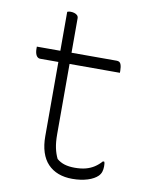

<svg xmlns="http://www.w3.org/2000/svg" viewBox="-82 -764 664 845"><g transform="rotate(10 250.0 -341.5)"><path d="M45 -526H402Q416 -526 420.5 -514.5Q425 -503 425 -486Q425 -485 425 -483Q425 -481 425 -479.5Q425 -478 425 -476H68Q63 -476 58.5 -479Q54 -482 51 -487.5Q48 -493 46.5 -500.5Q45 -508 45 -516Q45 -518 45 -519.5Q45 -521 45 -523Q45 -525 45 -526ZM425 -79Q427 -75 427.5 -70Q428 -65 428 -58Q428 -45 424.5 -34Q421 -23 412 -14Q405 -7 393.5 -0.5Q382 6 367.5 10.5Q353 15 336 17.5Q319 20 299 20Q264 20 236.5 9.5Q209 -1 189.5 -21.5Q170 -42 160 -73Q150 -104 150 -144Q150 -199 150 -254Q150 -309 150 -364Q150 -419 150 -474Q150 -529 150 -584Q150 -613 150 -642Q150 -671 150 -700Q154 -702 157.5 -702.5Q161 -703 165 -703Q174 -703 182 -700.5Q190 -698 195 -693Q200 -688 200 -680Q200 -616 200 -551Q200 -486 200 -421Q200 -356 200 -291.5Q200 -227 200 -162Q200 -126 205.5 -100.5Q211 -75 221 -55Q236 -42 255.5 -36Q275 -30 301 -30Q329 -30 350 -35.5Q371 -41 388 -52Q405 -63 419 -79Z"/></g></svg>

Font: Recursive Casual Light
Style: Regular
Weight: 300
Version: Version 1.047